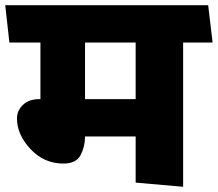

<svg xmlns="http://www.w3.org/2000/svg" viewBox="-31 -700 835 736"><path d="M489 0V-177H295Q295 -138 278 -105.5Q261 -73 212 -73Q138 -73 86 -128.5Q34 -184 34 -246Q34 -276 57 -298Q80 -320 120 -320H124V-537H5L-11 -680H767L784 -537H671V16ZM489 -320V-537H295V-320Z"/></svg>

Font: Palanquin Dark
Style: Bold
Weight: 700
Designer: Pria Ravichandran
Version: Version 1.000